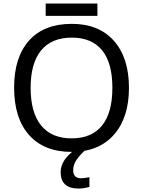

<svg xmlns="http://www.w3.org/2000/svg" viewBox="-20 -862 821 1102"><path d="M720.2 -357.9Q720.2 -186.5 633.5 -88.4Q546.9 9.8 391.1 9.8Q233.4 9.8 147.2 -86.7Q61 -183.1 61 -358.9Q61 -533.2 146.7 -629.2Q232.4 -725.1 392.1 -725.1Q547.4 -725.1 633.8 -627.7Q720.2 -530.3 720.2 -357.9ZM155.8 -357.9Q155.8 -216.3 215.8 -142.1Q275.9 -67.9 391.1 -67.9Q505.9 -67.9 565.4 -141.1Q625 -214.4 625 -357.9Q625 -501 565.9 -573.5Q506.8 -646 392.1 -646Q275.9 -646 215.8 -572.5Q155.8 -499 155.8 -357.9ZM242.2 -841.8H539.1V-771H242.2ZM399.9 116.2Q399.9 138.7 411.9 149.9Q423.8 161.1 444.8 161.1Q466.3 161.1 493.2 154.8V210.9Q459.5 220.2 431.2 220.2Q328.1 220.2 328.1 126Q328.1 58.1 406.2 0H468.3Q434.1 32.2 417 58.8Q399.9 85.4 399.9 116.2Z"/></svg>

Font: Noto Sans Southeast Asian
Style: Regular
Weight: 400
Designer: Monotype Design Team
Foundry: Monotype Imaging Inc.
Version: Version 1.06 uh; ttfautohint (v1.4.1)